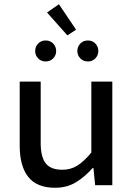

<svg xmlns="http://www.w3.org/2000/svg" viewBox="-20 -874 640 906"><path d="M240 12Q154 12 113.5 -39Q73 -90 73 -186V-489H172V-199Q172 -134 195.5 -103.5Q219 -73 274 -73Q313 -73 344 -92Q375 -111 411 -154V-489H510V0H429L421 -81H417Q381 -40 338.5 -14Q296 12 240 12ZM195 -584Q174 -584 160 -598.5Q146 -613 146 -633Q146 -654 160 -668.5Q174 -683 195 -683Q217 -683 231 -668.5Q245 -654 245 -633Q245 -613 231 -598.5Q217 -584 195 -584ZM395 -584Q373 -584 359 -598.5Q345 -613 345 -633Q345 -654 359 -668.5Q373 -683 395 -683Q416 -683 430 -668.5Q444 -654 444 -633Q444 -613 430 -598.5Q416 -584 395 -584ZM298 -707 202 -815 258 -854 339 -734Z"/></svg>

Font: Source Code Pro ExtraLight Medium
Style: Regular
Weight: 500
Monospace: yes
Version: Version 1.018;hotconv 1.0.116;makeotfexe 2.5.65601